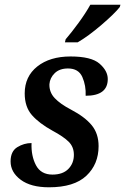

<svg xmlns="http://www.w3.org/2000/svg" viewBox="-20 -786 532 816"><path d="M188 10Q295 10 347 -39Q399 -88 399 -165Q399 -218 370 -253.5Q341 -289 282 -320Q236 -344 212.5 -369Q189 -394 190 -428Q192 -455 212.5 -475Q233 -495 269 -495Q314 -495 330 -458.5Q346 -422 344 -379Q438 -379 438 -450Q438 -485 403 -515.5Q368 -546 280 -546Q192 -546 138.5 -503.5Q85 -461 85 -389Q85 -332 115.5 -297Q146 -262 204 -230Q249 -206 271.5 -184Q294 -162 294 -128Q294 -92 270.5 -68Q247 -44 203 -44Q154 -44 133 -83.5Q112 -123 114 -178Q82 -178 53.5 -160.5Q25 -143 25 -100Q25 -54 68 -22Q111 10 188 10ZM256 -606H310Q355 -632 411 -680Q467 -728 489 -756L492 -766H364Q344 -730 314 -689Q284 -648 259 -619Z"/></svg>

Font: Noto Serif SemiCondensed Semi
Style: Italic
Weight: 600
Width: 4
Italic angle: -12°
Designer: Monotype Design Team
Foundry: Monotype Imaging Inc.
Version: Version 1.901